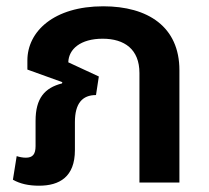

<svg xmlns="http://www.w3.org/2000/svg" viewBox="-20 -580 664 610"><path d="M104 10C169 10 218 -18 218 -103V-192C218 -252 242 -278 285 -278L294 -337L197 -382C198 -424 236 -457 306 -457C376 -457 423 -423 423 -348V0H550V-357C550 -495 450 -560 308 -560C151 -560 67 -480 67 -388V-359L178 -319L177 -315C122 -301 93 -268 93 -196V-116C93 -90 84 -79 62 -79C53 -79 42 -81 33 -84L21 -9C44 4 71 10 104 10Z"/></svg>

Font: Noto Sans Thai Semi
Style: Regular
Weight: 600
Designer: Monotype Design Team
Foundry: Monotype Imaging Inc.
Version: Version 1.901